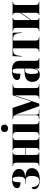

<svg xmlns="http://www.w3.org/2000/svg" viewBox="1497 -2306 819 3853"><g transform="rotate(-90 1906.5 -379.5)"><path d="M229 9C380 9 459 -53 459 -148C459 -224 412 -275 266 -281V-283C401 -287 443 -341 443 -407C443 -491 368 -548 238 -548C98 -548 57 -495 57 -444C57 -407 93 -377 175 -377C175 -496 187 -538 231 -538C271 -538 288 -505 288 -412C288 -322 265 -285 210 -285H148V-275H211C275 -275 302 -238 302 -146C302 -47 271 -1 199 -1C128 -1 83 -48 76 -155C54 -149 36 -131 36 -100C36 -47 83 9 229 9Z M501 0H774V-10H770C739 -10 724 -21 724 -76V-270H864V-76C864 -21 850 -10 818 -10H815V0H1089V-10H1079C1044 -10 1021 -25 1021 -76V-460C1021 -514 1044 -526 1079 -526H1089V-536H815V-526H818C850 -526 864 -514 864 -461V-280H724V-460C724 -514 738 -526 770 -526H774V-536H501V-526H512C546 -526 568 -514 568 -461V-76C568 -21 547 -10 512 -10H501Z M1257 -627C1297 -627 1332 -650 1332 -698C1332 -748 1297 -769 1257 -769C1216 -769 1184 -748 1184 -698C1184 -650 1216 -627 1257 -627ZM1115 0H1407V-10H1397C1363 -10 1339 -24 1339 -80V-536H1111V-526H1126C1159 -526 1184 -512 1184 -459V-82C1184 -25 1161 -10 1126 -10H1115Z M1439 0H1630V-10H1582C1542 -10 1531 -22 1531 -79V-479H1533L1704 0H1753L1918 -489H1920V-78C1920 -22 1903 -10 1866 -10H1851V0H2139V-10H2126C2080 -10 2066 -22 2066 -79V-457C2066 -514 2083 -526 2126 -526H2139V-536H1923L1795 -157L1668 -536H1439V-526H1463C1500 -526 1521 -515 1521 -460V-76C1521 -21 1503 -10 1472 -10H1439Z M2331 10C2390 10 2436 -13 2456 -83H2458V0H2669V-10H2666C2626 -10 2613 -25 2613 -81V-379C2613 -504 2548 -549 2418 -549C2313 -549 2227 -517 2227 -446C2227 -398 2269 -379 2354 -379C2354 -501 2367 -539 2408 -539C2444 -539 2457 -512 2457 -424V-299L2385 -296C2255 -291 2190 -243 2190 -144C2190 -43 2250 10 2331 10ZM2391 -23C2362 -23 2349 -51 2349 -150C2349 -245 2368 -283 2425 -287L2457 -289V-165C2457 -88 2430 -23 2391 -23Z M2793 0H3089V-10H3075C3035 -10 3019 -26 3019 -78V-526H3044C3129 -526 3158 -495 3168 -392L3172 -352H3182L3175 -536H2706L2699 -352H2709L2713 -392C2723 -495 2752 -526 2837 -526H2863V-78C2863 -26 2846 -10 2804 -10H2793Z M3206 0H3474V-10H3468C3444 -10 3430 -21 3430 -65V-154L3576 -368V-69C3576 -24 3564 -10 3540 -10H3532V0H3801V-10H3790C3756 -10 3732 -24 3732 -82V-457C3732 -514 3756 -526 3790 -526H3801V-536H3532V-526H3539C3563 -526 3576 -512 3576 -475V-388L3430 -173V-473C3430 -516 3445 -526 3469 -526H3476V-536H3206V-526H3216C3251 -526 3274 -516 3274 -458V-78C3274 -20 3251 -10 3216 -10H3206Z"/></g></svg>

Font: Noto Serif Display Condensed ExtraBold
Style: Regular
Weight: 800
Width: 3
Designer: Monotype Design Team
Foundry: Monotype Imaging Inc.
Version: Version 2.009